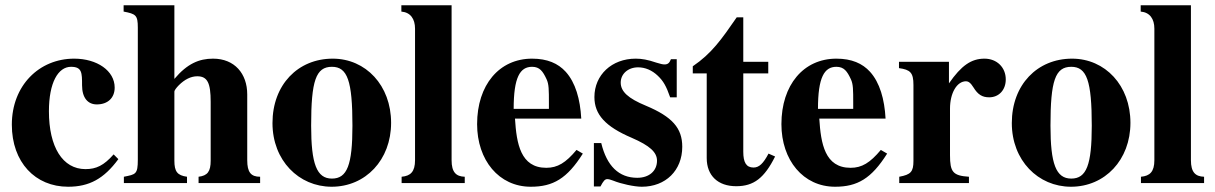

<svg xmlns="http://www.w3.org/2000/svg" viewBox="-20 -696 4620 730"><path d="M412 -109C375 -67 346 -53 305 -53C218 -53 166 -137 166 -273C166 -382 201 -442 250 -442C292 -442 292 -419 292 -372C292 -324 314 -299 348 -299C390 -299 416 -324 416 -363C416 -427 349 -473 262 -473C129 -473 25 -371 25 -222C25 -79 114 14 239 14C319 14 375 -16 430 -91Z M969 0V-24C934 -24 920 -41 920 -87V-337C920 -416 872 -473 790 -473C737 -473 692 -454 643 -396V-676H450V-652C496 -643 504 -639 504 -591V-89C504 -33 496 -33 451 -24V0H691V-24C654 -29 643 -44 643 -85V-348C643 -352 650 -362 660 -372C682 -394 706 -406 730 -406C769 -406 781 -380 781 -309V-85C781 -44 769 -28 735 -24V0Z M1467 -229C1467 -371 1371 -473 1245 -473C1113 -473 1016 -374 1016 -228C1016 -86 1116 14 1241 14C1370 14 1467 -88 1467 -229ZM1320 -218C1320 -69 1300 -17 1242 -17C1184 -17 1163 -73 1163 -218C1163 -389 1181 -442 1242 -442C1301 -442 1320 -389 1320 -218Z M1747 0V-24C1714 -25 1697 -41 1697 -87V-676H1506V-652C1541 -649 1558 -624 1558 -587V-87C1558 -43 1541 -27 1507 -24V0Z M2172 -126C2131 -77 2100 -58 2057 -58C1959 -58 1944 -150 1938 -245H2190C2186 -319 2168 -382 2131 -423C2102 -455 2061 -473 2003 -473C1878 -473 1794 -373 1794 -224C1794 -87 1877 14 1998 14C2083 14 2136 -17 2196 -112ZM2067 -282H1933C1933 -402 1957 -442 2003 -442C2032 -442 2044 -425 2058 -395C2067 -376 2067 -355 2067 -303Z M2553 -326V-471H2531C2525 -456 2519 -451 2506 -451C2500 -451 2491 -453 2475 -458C2443 -469 2420 -473 2397 -473C2306 -473 2240 -411 2240 -327C2240 -261 2281 -215 2382 -172C2451 -142 2478 -117 2478 -85C2478 -46 2448 -20 2403 -20C2333 -20 2287 -65 2266 -152H2238V13H2263C2274 -8 2280 -15 2289 -15C2294 -15 2302 -13 2312 -9C2341 3 2392 14 2420 14C2511 14 2574 -48 2574 -138C2574 -209 2536 -252 2436 -294C2368 -322 2340 -348 2340 -382C2340 -415 2368 -440 2406 -440C2433 -440 2459 -429 2481 -408C2502 -388 2513 -369 2528 -326Z M2902 -112C2882 -74 2866 -59 2845 -59C2817 -59 2806 -79 2806 -119V-417H2901V-461H2806V-630H2781C2723 -546 2686 -493 2614 -444V-417H2667V-95C2667 -28 2710 12 2779 12C2846 12 2886 -19 2927 -101Z M3329 -126C3288 -77 3257 -58 3214 -58C3116 -58 3101 -150 3095 -245H3347C3343 -319 3325 -382 3288 -423C3259 -455 3218 -473 3160 -473C3035 -473 2951 -373 2951 -224C2951 -87 3034 14 3155 14C3240 14 3293 -17 3353 -112ZM3224 -282H3090C3090 -402 3114 -442 3160 -442C3189 -442 3201 -425 3215 -395C3224 -376 3224 -355 3224 -303Z M3588 -461H3398V-437C3441 -431 3453 -420 3453 -373V-84C3453 -43 3443 -32 3399 -24V0H3664V-24C3603 -28 3592 -42 3592 -106V-283C3592 -342 3618 -387 3653 -387C3661 -387 3670 -382 3681 -364C3698 -336 3715 -326 3741 -326C3778 -326 3804 -354 3804 -394C3804 -440 3770 -473 3723 -473C3673 -473 3635 -447 3588 -379Z M4278 -229C4278 -371 4182 -473 4056 -473C3924 -473 3827 -374 3827 -228C3827 -86 3927 14 4052 14C4181 14 4278 -88 4278 -229ZM4131 -218C4131 -69 4111 -17 4053 -17C3995 -17 3974 -73 3974 -218C3974 -389 3992 -442 4053 -442C4112 -442 4131 -389 4131 -218Z M4558 0V-24C4525 -25 4508 -41 4508 -87V-676H4317V-652C4352 -649 4369 -624 4369 -587V-87C4369 -43 4352 -27 4318 -24V0Z"/></svg>

Font: STIXGeneral
Style: Bold
Weight: 700
Designer: MicroPress Inc., with final additions and corrections provided by Coen Hoffman, Elsevier (retired)
Version: Version 1.1.0